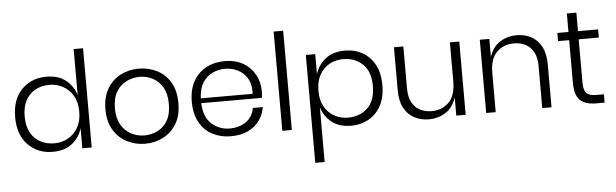

<svg xmlns="http://www.w3.org/2000/svg" viewBox="-57 -954 4573 1426"><g transform="rotate(-5 2230.0 -241.0)"><path d="M306 7Q196 7 123 -67Q50 -141 50 -273Q50 -407 123 -480Q196 -553 306 -553Q397 -553 452.5 -508Q508 -463 527 -396V-740H597V0H527V-150Q508 -83 452.5 -38Q397 7 306 7ZM324 -55Q378 -55 424.5 -80Q471 -105 499.5 -153.5Q528 -202 528 -273Q528 -344 499.5 -392.5Q471 -441 424.5 -466Q378 -491 324 -491Q267 -491 221 -467Q175 -443 148 -394.5Q121 -346 121 -273Q121 -200 148 -151.5Q175 -103 221 -79Q267 -55 324 -55Z M996 7Q923 7 860.5 -25Q798 -57 760.5 -119.5Q723 -182 723 -273Q723 -364 760 -426.5Q797 -489 859 -521Q921 -553 996 -553Q1068 -553 1130 -522Q1192 -491 1229.5 -429Q1267 -367 1267 -273Q1267 -180 1229.5 -118Q1192 -56 1130 -24.5Q1068 7 996 7ZM996 -55Q1046 -55 1092 -77Q1138 -99 1167 -147Q1196 -195 1196 -273Q1196 -348 1167.5 -396.5Q1139 -445 1093.5 -468.5Q1048 -492 996 -492Q948 -492 901.5 -470.5Q855 -449 824.5 -401Q794 -353 794 -273Q794 -200 822.5 -151.5Q851 -103 897 -79Q943 -55 996 -55Z M1634 7Q1559 7 1498.5 -24.5Q1438 -56 1402.5 -118.5Q1367 -181 1367 -273Q1367 -364 1402.5 -426.5Q1438 -489 1498.5 -521Q1559 -553 1634 -553Q1720 -553 1777.5 -517.5Q1835 -482 1863.5 -426Q1892 -370 1892 -308Q1892 -280 1888 -257H1436Q1440 -151 1498 -101Q1556 -51 1631 -51Q1701 -51 1751.5 -85.5Q1802 -120 1815 -188H1889Q1880 -133 1848.5 -89Q1817 -45 1763.5 -19Q1710 7 1634 7ZM1822 -293 1823 -311Q1823 -372 1796.5 -413Q1770 -454 1727 -475Q1684 -496 1634 -496Q1584 -496 1539.5 -475Q1495 -454 1467 -409.5Q1439 -365 1436 -293Z M2089 0H2018V-740H2089Z M2311 258H2241V-546H2311V-396Q2331 -463 2386 -508Q2441 -553 2533 -553Q2605 -553 2662.5 -521Q2720 -489 2754 -426.5Q2788 -364 2788 -273Q2788 -183 2754 -120.5Q2720 -58 2662 -25.5Q2604 7 2533 7Q2441 7 2386 -38Q2331 -83 2311 -150ZM2514 -55Q2602 -55 2659.5 -110Q2717 -165 2717 -273Q2717 -381 2659.5 -436Q2602 -491 2514 -491Q2458 -491 2412 -466Q2366 -441 2338.5 -392Q2311 -343 2311 -273Q2311 -201 2339 -152.5Q2367 -104 2413.5 -79.5Q2460 -55 2514 -55Z M3113 10Q3052 10 3003.5 -15Q2955 -40 2926.5 -92.5Q2898 -145 2898 -228V-546H2968V-234Q2968 -168 2990.5 -127.5Q3013 -87 3051 -68Q3089 -49 3136 -49Q3214 -49 3264.5 -99Q3315 -149 3315 -256V-546H3385V0H3315V-135Q3289 -58 3233.5 -24Q3178 10 3113 10Z M4025 0H3956V-313Q3956 -378 3933.5 -418.5Q3911 -459 3873 -478Q3835 -497 3788 -497Q3710 -497 3659.5 -447Q3609 -397 3609 -290V0H3538V-546H3609V-412Q3635 -488 3690.5 -522Q3746 -556 3811 -556Q3872 -556 3920.5 -530.5Q3969 -505 3997 -452.5Q4025 -400 4025 -318Z M4421 0H4356Q4276 0 4237.5 -38.5Q4199 -77 4199 -164V-485H4116V-546H4199V-684H4270V-546H4420V-485H4270V-163Q4270 -105 4291.5 -83.5Q4313 -62 4365 -62H4421Z"/></g></svg>

Font: Ulagadi Sans Light
Style: Regular
Weight: 300
Designer: Ninad Kale (Devanagari), Jonny Pinhorn (Latin)
Foundry: Indian Type Foundry
Version: Version 3.01;March 29, 2020;FontCreator 12.0.0.2522 64-bit; 